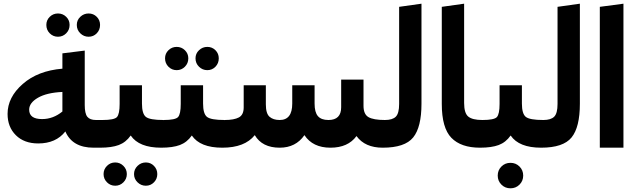

<svg xmlns="http://www.w3.org/2000/svg" viewBox="-20 -800 3451 1040"><path d="M231 -665Q231 -691 249.5 -709Q268 -727 294 -727Q320 -727 338.5 -709Q357 -691 357 -665Q357 -638 338.5 -619.5Q320 -601 294 -601Q268 -601 249.5 -619.5Q231 -638 231 -665ZM396 -665Q396 -691 415 -709Q434 -727 460 -727Q486 -727 504 -709Q522 -691 522 -665Q522 -638 504 -619.5Q486 -601 460 -601Q434 -601 415 -619.5Q396 -638 396 -665ZM535 -150 542 -66 522 0H487Q372 0 334 -88Q283 -23 187 -23Q111 -23 66 -67.5Q21 -112 21 -183Q21 -273 103 -345Q185 -417 318 -428V-511L439 -526V-231Q439 -185 453 -167.5Q467 -150 500 -150ZM138 -206Q138 -155 208 -155Q268 -155 318 -196V-302Q233 -298 185.5 -270.5Q138 -243 138 -206Z M865 -150 873 -68 853 0Q733 0 688 -66Q662 -29 623.5 -14.5Q585 0 522 0L502 -67L535 -150Q599 -150 613.5 -166Q628 -182 628 -237V-338H749V-239Q749 -184 770 -167Q791 -150 865 -150ZM559.5 98.5Q578 80 604 80Q630 80 648.5 98.5Q667 117 667 143Q667 169 648.5 187.5Q630 206 604 206Q578 206 559.5 187.5Q541 169 541 143Q541 117 559.5 98.5ZM725 98.5Q744 80 770 80Q796 80 814 98.5Q832 117 832 143Q832 169 814 187.5Q796 206 770 206Q744 206 725 187.5Q706 169 706 143Q706 117 725 98.5Z M874 -484Q874 -510 892.5 -528Q911 -546 937 -546Q963 -546 981.5 -528Q1000 -510 1000 -484Q1000 -457 981.5 -438.5Q963 -420 937 -420Q911 -420 892.5 -438.5Q874 -457 874 -484ZM1039 -484Q1039 -510 1058 -528Q1077 -546 1103 -546Q1129 -546 1147 -528Q1165 -510 1165 -484Q1165 -457 1147 -438.5Q1129 -420 1103 -420Q1077 -420 1058 -438.5Q1039 -457 1039 -484ZM1196 -150 1204 -68 1184 0Q1064 0 1019 -66Q993 -29 954.5 -14.5Q916 0 853 0L833 -67L866 -150Q930 -150 944.5 -166Q959 -182 959 -237V-338H1080V-239Q1080 -184 1101 -167Q1122 -150 1196 -150Z M2065 -150 2073 -69 2053 0Q1957 0 1911 -63Q1865 0 1770 0Q1674 0 1629 -68Q1582 0 1495 0Q1400 0 1360 -68Q1306 0 1184 0L1164 -68L1197 -150Q1248 -150 1274 -164Q1300 -178 1300 -218V-338H1420V-235Q1420 -185 1440 -167.5Q1460 -150 1495 -150Q1563 -150 1563 -239V-338H1684V-239Q1684 -192 1702 -171Q1720 -150 1759 -150Q1828 -150 1828 -219V-369H1949V-227Q1949 -181 1976 -165.5Q2003 -150 2065 -150Z M2053 0 2033 -67 2065 -150Q2106 -150 2124 -168Q2142 -186 2142 -237V-763L2263 -780V-238Q2263 -111 2218 -55.5Q2173 0 2053 0Z M2373 -237V-763L2494 -780V-242Q2494 -187 2516.5 -168.5Q2539 -150 2593 -150L2600 -68L2580 0Q2477 0 2425 -53.5Q2373 -107 2373 -237Z M2923 -150 2931 -68 2911 0Q2791 0 2746 -66Q2720 -29 2681.5 -14.5Q2643 0 2580 0L2560 -67L2593 -150Q2657 -150 2671.5 -166Q2686 -182 2686 -237V-338H2807V-239Q2807 -184 2828 -167Q2849 -150 2923 -150ZM2696 102Q2716 82 2745 82Q2774 82 2794 102Q2814 122 2814 151Q2814 180 2794 200Q2774 220 2745 220Q2716 220 2696 200Q2676 180 2676 151Q2676 122 2696 102Z M2911 0 2891 -67 2923 -150Q2964 -150 2982 -168Q3000 -186 3000 -237V-763L3121 -780V-238Q3121 -111 3076 -55.5Q3031 0 2911 0Z M3357 0H3229V-763L3357 -780Z"/></svg>

Font: FiraGO
Style: Bold
Weight: 700
Designer: bBox Type
Foundry: bBox Type GmbH
Version: Version 1.001;PS 001.001;hotconv 1.0.88;makeotf.lib2.5.64775